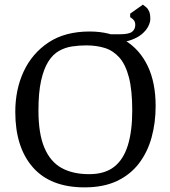

<svg xmlns="http://www.w3.org/2000/svg" viewBox="-20 -796 736 829"><path d="M345 13Q198 13 122 -73.5Q46 -160 46 -313Q46 -410 82.5 -488Q119 -566 190 -613Q261 -660 367 -660Q457 -660 520.5 -621Q584 -582 618 -510.5Q652 -439 652 -338Q652 -266 634.5 -202.5Q617 -139 580 -90.5Q543 -42 485 -14.5Q427 13 345 13ZM365 -44Q432 -44 472.5 -75.5Q513 -107 532 -168.5Q551 -230 551 -319Q551 -407 536.5 -462.5Q522 -518 495 -548Q468 -578 432 -589Q396 -600 353 -600Q321 -600 291 -595.5Q261 -591 234.5 -576Q208 -561 188.5 -530Q169 -499 157.5 -448Q146 -397 146 -319Q146 -219 171.5 -158.5Q197 -98 245.5 -71Q294 -44 365 -44ZM454 -610V-648H496Q537 -648 550.5 -659Q564 -670 564 -688Q564 -701 558 -708.5Q552 -716 542 -722V-737L597 -776Q604 -771 611.5 -764.5Q619 -758 624 -746.5Q629 -735 629 -714Q629 -700 620 -682Q611 -664 591 -647.5Q571 -631 537.5 -620.5Q504 -610 454 -610Z"/></svg>

Font: Faustina Light
Style: Regular
Weight: 400
Version: Version 1.200